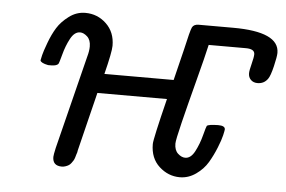

<svg xmlns="http://www.w3.org/2000/svg" viewBox="-41 -519 865 580"><g transform="rotate(5 392.0 -229.0)"><path d="M73.2 -309.1Q74.2 -314.9 76.7 -325.4Q79.1 -335.9 89.1 -363Q99.1 -390.1 111.6 -410.2Q124 -430.2 146.5 -447Q168.9 -463.9 195.8 -463.9Q232.9 -463.9 259.5 -438.5Q286.1 -413.1 286.1 -372.1Q286.1 -353 269 -285.2H479Q488.8 -325.2 502 -378.9Q515.1 -438 520 -448Q524.9 -458 540 -458H644Q784.2 -458 784.2 -394Q784.2 -382.8 777.1 -353Q770 -323.2 763.2 -314Q752 -297.9 731.9 -297.9Q719.7 -297.9 711.9 -305.4Q704.1 -313 704.1 -325.2Q704.1 -334 709.5 -354.5Q714.8 -375 714.8 -383.8Q714.8 -399.9 688 -399.9H575.2Q567.4 -364.7 547.6 -289.3Q527.8 -213.9 514.4 -159.4Q501 -105 501 -94.2Q501 -74.2 512 -64.2Q522.9 -54.2 534.2 -54.2Q551.3 -54.2 563.2 -77.1Q575.2 -100.1 582 -126.5Q588.9 -152.8 590.8 -155.8Q595.7 -160.6 625 -161.1Q646 -161.1 646 -149.9Q646 -147 642.6 -132.1Q639.2 -117.2 629.6 -93.5Q620.1 -69.8 607.2 -47.9Q594.2 -25.9 571.5 -10Q548.8 5.9 522.9 5.9Q487.8 5.9 460.4 -19Q433.1 -43.9 433.1 -86.9Q433.1 -102.1 463.9 -226.1H252.9Q251 -218.3 248 -206.1Q245.1 -193.8 234.1 -149.9Q223.1 -106 209 -47.9L208 -42Q206.1 -37.1 205.6 -34.7Q205.1 -32.2 203.1 -26.1Q201.2 -20 199 -16.6Q196.8 -13.2 193.4 -8.5Q189.9 -3.9 186 -1.5Q182.1 1 176.5 2.9Q170.9 4.9 165 4.9Q137.2 4.9 137.2 -22Q137.2 -27.8 142.1 -49.8L212.9 -333Q217.8 -350.1 217.8 -363.8Q217.8 -383.8 206.8 -393.8Q195.8 -403.8 185.1 -403.8Q168 -403.8 156 -381.3Q144 -358.9 137 -332Q129.9 -305.2 127.9 -303.2Q123 -297.4 107.9 -296.9H97.2Q75.2 -301.3 73.2 -309.1Z"/></g></svg>

Font: CMU Concrete
Style: Italic
Weight: 500
Italic angle: -14.04°
Version: Version 0.7.0